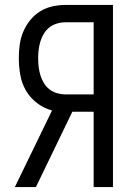

<svg xmlns="http://www.w3.org/2000/svg" viewBox="-20 -755 540 775"><path d="M358 0V-304H272L125 0H40L190 -309Q157 -318 129.5 -339Q102 -360 85 -389Q68 -418 62 -452Q56 -486 56 -520Q56 -547 59.5 -574Q63 -601 73.5 -626Q84 -651 101 -672.5Q118 -694 141 -708.5Q164 -723 190.5 -729Q217 -735 244 -735H436V0ZM244 -374H358V-665H244Q227 -665 210 -660Q193 -655 179.5 -644.5Q166 -634 157 -619Q148 -604 143 -587.5Q138 -571 136 -554Q134 -537 134 -520Q134 -502 136 -485Q138 -468 143 -451.5Q148 -435 157 -420Q166 -405 179.5 -394.5Q193 -384 210 -379Q227 -374 244 -374Z"/></svg>

Font: Iosevka
Style: Regular
Weight: 400
Monospace: yes
Designer: Belleve Invis
Foundry: Belleve Invis
Version: Version 33.2.3; ttfautohint (v1.8.4)